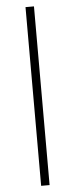

<svg xmlns="http://www.w3.org/2000/svg" viewBox="-59 -761 363 928"><g transform="rotate(-5 122.5 -296.5)"><path d="M102 137V-730H143V137Z"/></g></svg>

Font: Arima Thin ExtraLight
Style: Regular
Weight: 250
Version: Version 1.100